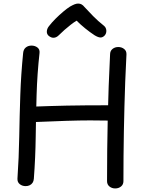

<svg xmlns="http://www.w3.org/2000/svg" viewBox="-20 -1038 815 1078"><path d="M110 -741Q112 -761 125 -771.5Q138 -782 157 -782Q176 -782 190 -771.5Q204 -761 202 -741Q189 -624 185.5 -506Q182 -388 180.5 -270.5Q179 -153 170 -34Q169 -21 163 -12Q157 -3 147 2Q137 7 124 7Q105 7 91 -4Q77 -15 78 -35Q86 -153 88 -270Q90 -387 94 -504.5Q98 -622 110 -741ZM155 -352Q144 -352 134.5 -357.5Q125 -363 119.5 -373.5Q114 -384 114 -398Q114 -421 127.5 -429.5Q141 -438 156 -439Q212 -441 258.5 -442.5Q305 -444 354 -445Q403 -446 463.5 -446.5Q524 -447 606 -447Q623 -447 635 -436Q647 -425 647 -408Q647 -386 637.5 -376Q628 -366 613.5 -363.5Q599 -361 583 -361Q542 -362 486 -362Q430 -362 349.5 -359.5Q269 -357 155 -352ZM598 -732Q598 -752 611.5 -763Q625 -774 644 -774Q663 -774 677 -763Q691 -752 690 -732Q688 -694 686.5 -655.5Q685 -617 683 -578Q678 -439 675.5 -300Q673 -161 673 -21Q673 -2 659.5 9Q646 20 627 20Q608 20 594.5 9Q581 -2 581 -21Q581 -200 585 -377.5Q589 -555 598 -732ZM310 -840Q297 -827 282 -826Q267 -825 252 -838Q242 -848 243 -862.5Q244 -877 254 -890Q270 -911 291.5 -932.5Q313 -954 335 -972.5Q357 -991 373 -1001Q387 -1009 398 -1013.5Q409 -1018 419 -1018Q430 -1018 438.5 -1013Q447 -1008 454 -999Q476 -975 503 -947.5Q530 -920 564 -893Q576 -883 577 -866.5Q578 -850 567 -838Q556 -827 543.5 -827.5Q531 -828 511 -840Q485 -857 458.5 -878.5Q432 -900 410 -922Q395 -913 377 -899Q359 -885 342 -870Q325 -855 310 -840Z"/></svg>

Font: Playpen Sans
Style: Regular
Weight: 400
Designer: Laura Meseguer, Veronika Burian, José Scaglione, Kostas Bartsokas, Vera Evstafieva, Tom Grace, Yorlmar Campos
Foundry: TypeTogether
Version: Version 2.000